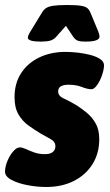

<svg xmlns="http://www.w3.org/2000/svg" viewBox="-34 -738 437 766"><path d="M150 8Q113 8 74.5 0.5Q36 -7 10.5 -21Q-15 -35 -14 -55Q-13 -76 -3.5 -98Q6 -120 19.5 -135Q33 -150 45 -150Q55 -150 69 -143.5Q83 -137 102 -130Q121 -123 146 -123Q166 -123 176.5 -131.5Q187 -140 187 -154Q187 -173 168 -183Q149 -193 127 -206Q104 -220 80 -237Q56 -254 40 -281Q24 -308 24 -350Q24 -406 50.5 -446.5Q77 -487 123 -509Q169 -531 227 -531Q250 -531 276.5 -528Q303 -525 327.5 -518.5Q352 -512 367 -501.5Q382 -491 381 -475Q380 -457 372 -435Q364 -413 352.5 -397.5Q341 -382 331 -382Q315 -382 292.5 -391Q270 -400 239 -400Q221 -400 209.5 -394Q198 -388 198 -373Q198 -355 220.5 -345Q243 -335 273 -317Q293 -304 313.5 -287Q334 -270 348 -245Q362 -220 362 -183Q362 -126 335 -83Q308 -40 260.5 -16Q213 8 150 8ZM129 -572Q77 -572 77 -588Q77 -596 89 -615L133 -687Q140 -699 149.5 -705.5Q159 -712 178 -715Q197 -718 234 -718Q271 -718 289 -715Q307 -712 314.5 -705.5Q322 -699 327 -687L357 -615Q363 -600 363 -592Q363 -572 307 -572Q287 -572 277 -575.5Q267 -579 259 -590L229 -635L189 -590Q180 -580 166.5 -576Q153 -572 129 -572Z"/></svg>

Font: Asap Semi Condensed Semi Condensed Black
Style: Italic
Weight: 900
Width: 4
Italic angle: -6°
Designer: Pablo Cosgaya
Foundry: Omnibus-Type
Version: Version 3.001; ttfautohint (v1.8.4.7-5d5b)